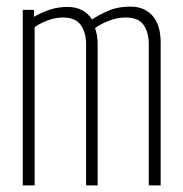

<svg xmlns="http://www.w3.org/2000/svg" viewBox="-20 -562 556 582"><path d="M49 0V-532H83V-511Q105 -524 130.5 -532.5Q156 -541 184 -541Q235 -541 259 -503Q278 -516 307.5 -529Q337 -542 375 -542Q418 -542 442.5 -514Q467 -486 467 -433V0H431V-428Q431 -463 415.5 -486Q400 -509 361 -509Q337 -509 312.5 -500Q288 -491 268 -477Q276 -456 276 -428V0H241V-427Q241 -463 225 -486Q209 -509 170 -509Q150 -509 127 -501Q104 -493 85 -480V0Z"/></svg>

Font: Georama Condensed ExtraLight
Style: Regular
Weight: 200
Width: 3
Designer: Jean-Baptiste Levee
Foundry: Production Type
Version: Version 1.000